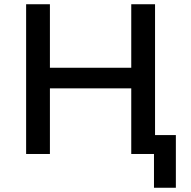

<svg xmlns="http://www.w3.org/2000/svg" viewBox="-20 -725 898 904"><path d="M705 159V0H599V-89H808V159ZM103 0V-705H215V-406H598V-705H710V0H598V-309H215V0Z"/></svg>

Font: Nunito Sans 7pt SemiBold
Style: Regular
Weight: 600
Designer: Vernon Adams
Foundry: Vernon Adams
Version: Version 3.101;gftools[0.9.27]